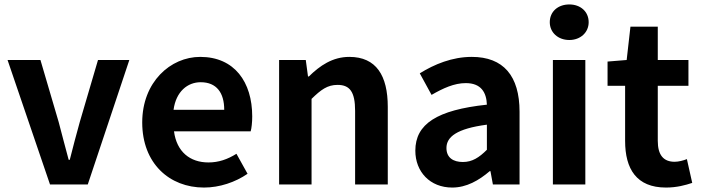

<svg xmlns="http://www.w3.org/2000/svg" viewBox="-20 -830 3153 864"><path d="M205 0H375L562 -560H421L339 -281C324 -226 308 -168 294 -111H289C274 -168 258 -226 244 -281L162 -560H14Z M898 14C968 14 1039 -10 1094 -48L1044 -138C1004 -113 964 -99 918 -99C835 -99 775 -147 763 -239H1108C1112 -252 1115 -279 1115 -306C1115 -461 1035 -574 881 -574C747 -574 620 -461 620 -279C620 -95 742 14 898 14ZM761 -336C772 -418 824 -460 883 -460C955 -460 989 -412 989 -336Z M1236 0H1382V-385C1424 -426 1453 -448 1499 -448C1554 -448 1578 -417 1578 -331V0H1725V-349C1725 -490 1673 -574 1552 -574C1476 -574 1419 -534 1370 -486H1366L1356 -560H1236Z M2015 14C2079 14 2135 -18 2184 -60H2187L2198 0H2318V-327C2318 -489 2245 -574 2103 -574C2015 -574 1935 -541 1869 -500L1922 -403C1974 -433 2024 -456 2076 -456C2145 -456 2169 -414 2171 -359C1946 -335 1849 -272 1849 -152C1849 -57 1915 14 2015 14ZM2063 -101C2020 -101 1989 -120 1989 -164C1989 -214 2035 -251 2171 -269V-156C2136 -121 2105 -101 2063 -101Z M2468 0H2614V-560H2468ZM2542 -650C2592 -650 2629 -684 2629 -730C2629 -778 2592 -810 2542 -810C2491 -810 2454 -778 2454 -730C2454 -684 2491 -650 2542 -650Z M2977 14C3026 14 3065 3 3095 -7L3071 -114C3056 -108 3034 -102 3016 -102C2966 -102 2940 -132 2940 -196V-444H3078V-560H2940V-710H2817L2800 -560L2714 -553V-444H2793V-196C2793 -70 2844 14 2977 14Z"/></svg>

Font: Noto Sans CJK JP Bold
Style: Regular
Weight: 700
Designer: Ryoko NISHIZUKA (kana & ideographs); Paul D. Hunt (Latin, Greek & Cyrillic); Wenlong ZHANG (bopomofo); Sandoll Communica
Foundry: Adobe Systems Incorporated
Version: Version 1.004;PS 1.004;hotconv 1.0.82;makeotf.lib2.5.63406